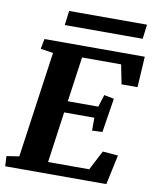

<svg xmlns="http://www.w3.org/2000/svg" viewBox="-91 -890 788 960"><g transform="rotate(10 303.5 -410.0)"><path d="M398.4 -316.4H245.1L209 -58.1H418L469.2 -157.2L547.4 -150.9L515.1 0H1.5L-1 -51.3L62.5 -61L138.7 -599.6L74.7 -609.4L84.5 -660.6H593.8L584.5 -504.4H503.4L483.9 -602.5H285.6L253.4 -374.5H408.2L427.7 -436.5L478 -426.8L450.7 -253.4L398.4 -251ZM181.6 -820.3H577.1L567.9 -747.1H172.4Z"/></g></svg>

Font: NoticiaText-BoldItalic
Style: Bold Italic
Weight: 700
Italic angle: -8°
Designer: JM Sole
Foundry: JM Sole
Version: Version 1.003